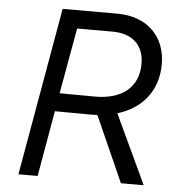

<svg xmlns="http://www.w3.org/2000/svg" viewBox="-51 -748 745 797"><g transform="rotate(5 321.5 -350.0)"><path d="M55 0H135L183 -274L329 -273C340 -273 350 -273 360 -274L482 0H577L442 -288C544 -319 608 -396 608 -507C608 -623 530 -700 406 -700H178ZM196 -350 245 -624H392C477 -624 524 -578 524 -501C524 -405 458 -348 341 -349Z"/></g></svg>

Font: Fixel Display
Style: Italic
Weight: 400
Italic angle: -10°
Designer: AlfaBravo + MacPaw
Foundry: Kyrylo Tkachov, Marchela Mozhyna, Serhii Makarenko, Maria Weinstein, Zakhar Kryvoshyya
Version: Version 1.210;Glyphs 3.2 (3217)